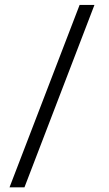

<svg xmlns="http://www.w3.org/2000/svg" viewBox="-20 -724 452 797"><path d="M81.5 53.7 372.1 -703.6H310.5L19.5 53.7Z"/></svg>

Font: Shabnam FD Light
Style: Regular
Weight: 300
Foundry: DejaVu fonts team - Redesigned by Saber Rastikerdar - Based on Vazir font
Version: Version 5.00;October 20, 2019;FontCreator 12.0.0.2547 64-bit